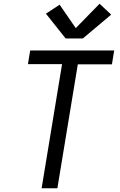

<svg xmlns="http://www.w3.org/2000/svg" viewBox="-20 -1004 640 1024"><path d="M202 0 311 -662H129L141 -735H589L577 -661H395L286 0ZM330 -799 225 -931 298 -979 384 -854 511 -984 573 -926 422 -799Z"/></svg>

Font: Iosevka Curly Extended
Style: Italic
Weight: 400
Width: 7
Italic angle: -9°
Monospace: yes
Designer: Belleve Invis
Foundry: Belleve Invis
Version: Version 11.1.0; ttfautohint (v1.8.3)